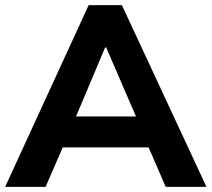

<svg xmlns="http://www.w3.org/2000/svg" viewBox="-31 -725 821 745"><path d="M-11 0 313 -705H442L770 0H612L527 -196L588 -153H169L231 -196L146 0ZM377 -541 248 -235 221 -273H536L513 -235L381 -541Z"/></svg>

Font: Mulish ExtraLight ExtraBold
Style: Regular
Weight: 800
Version: Version 3.603